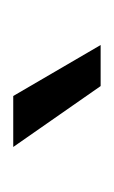

<svg xmlns="http://www.w3.org/2000/svg" viewBox="39 -779 172 290"><g transform="rotate(-90 125.0 -634.0)"><path d="M140 -568 48 -700H125L202 -568Z"/></g></svg>

Font: Space Grotesk Frontify Light
Style: Regular
Weight: 300
Designer: Florian Karsten
Version: Version 2.000